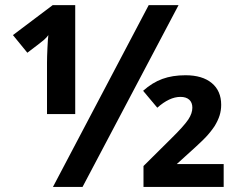

<svg xmlns="http://www.w3.org/2000/svg" viewBox="-20 -734 930 754"><path d="M169.9 -596.2Q165 -588.4 151.9 -576.7Q135.3 -563 87.4 -526.9L30.8 -596.2L187 -713.9H275.4V-286.1H164.6V-487.8Q164.6 -509.3 166.3 -545.7Q168 -582 169.9 -596.2ZM564 -713.9H681.2L304.2 0H188ZM543.5 -82 652.3 -189.9Q701.7 -238.3 719.7 -265.1Q735.4 -289.1 735.4 -311Q735.4 -331.5 723.1 -342.5Q710.9 -353.5 688.5 -353.5Q645.5 -353.5 597.7 -311L542 -377.4Q578.1 -409.7 617.7 -424.1Q657.2 -438.5 708.5 -438.5Q774.9 -438.5 811.8 -407.7Q848.6 -377 848.6 -322.3Q848.6 -300.3 842.3 -280.3Q835.9 -260.3 822.8 -238.8Q807.1 -215.3 787.1 -194.3Q766.6 -172.4 674.3 -89.8H858.4V0H543.5Z"/></svg>

Font: Viking Open Sans
Style: Bold
Weight: 700
Foundry: Ascender Corporation
Version: Version 2.001